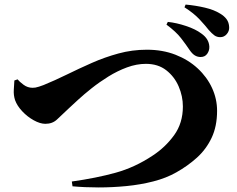

<svg xmlns="http://www.w3.org/2000/svg" viewBox="-20 -845 1040 842"><path d="M812 -625Q796 -649 774 -677.5Q752 -706 710 -737L716 -749Q754 -745 796 -731Q838 -717 863 -698Q896 -675 898 -641Q899 -624 889 -609.5Q879 -595 860 -595Q846 -595 834.5 -602Q823 -609 812 -625ZM895 -714Q882 -731 856 -759Q830 -787 789 -813L794 -825Q838 -821 878.5 -811.5Q919 -802 946 -785Q963 -775 973.5 -761Q984 -747 985 -726Q986 -709 974.5 -695.5Q963 -682 946 -682Q931 -682 920 -690Q909 -698 895 -714ZM57 -497Q65 -487 83 -473.5Q101 -460 123 -460Q129 -460 135.5 -461Q142 -462 151 -465Q160 -468 171 -472Q220 -492 273 -518Q326 -544 382.5 -569Q439 -594 499.5 -610.5Q560 -627 624 -627Q693 -627 749.5 -605Q806 -583 847 -545Q888 -507 910 -459Q932 -411 932 -359Q932 -291 908 -240.5Q884 -190 843.5 -153.5Q803 -117 753 -89Q709 -64 652.5 -49.5Q596 -35 534.5 -29Q473 -23 412.5 -23Q352 -23 298 -28L295 -49Q402 -64 487 -87.5Q572 -111 650 -163Q705 -199 743.5 -252Q782 -305 782 -378Q782 -423 763.5 -466Q745 -509 709 -537Q673 -565 620 -565Q579 -565 537 -549.5Q495 -534 455.5 -509.5Q416 -485 382 -458Q348 -431 322.5 -407.5Q297 -384 283 -371Q250 -340 230 -321Q210 -302 179 -302Q156 -302 128 -317.5Q100 -333 77.5 -357Q55 -381 46 -406Q39 -428 40.5 -451Q42 -474 43 -492Z"/></svg>

Font: Early Summer Mincho Heavy
Style: Regular
Weight: 900
Designer: GuiWonder
Version: Version 1.002